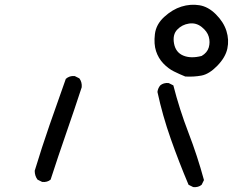

<svg xmlns="http://www.w3.org/2000/svg" viewBox="-20 -803 1040 802"><path d="M787.1 -21.5 767.6 -31.2Q727.5 -126 693.4 -222.7Q659.2 -319.3 637.7 -418.9Q639.6 -434.6 649.4 -446.3Q663.1 -458 684.6 -456.1L704.1 -446.3Q729.5 -346.7 767.1 -249Q804.7 -151.4 832 -50.8L822.3 -31.2Q808.6 -19.5 787.1 -21.5ZM156.2 -43 136.7 -52.7Q125 -68.4 125 -89.8Q154.3 -186.5 187.5 -282.2Q220.7 -377.9 254.9 -473.6Q270.5 -487.3 292 -485.4L311.5 -475.6Q323.2 -460 321.3 -438.5Q290 -342.8 256.3 -246.1Q222.7 -149.4 191.4 -52.7Q177.7 -41 156.2 -43ZM753.9 -483.4Q729.5 -493.2 706.1 -504.9Q682.6 -516.6 662.1 -538.1Q641.6 -559.6 631.8 -589.4Q622.1 -619.1 627 -660.2Q631.8 -701.2 666 -732.4Q700.2 -763.7 737.8 -775.4Q775.4 -787.1 812.5 -781.2Q849.6 -775.4 881.8 -743.2Q914.1 -710.9 925.8 -673.8Q937.5 -636.7 929.7 -600.1Q921.9 -563.5 887.7 -528.3Q853.5 -493.2 821.3 -487.3Q789.1 -481.4 753.9 -483.4ZM822.3 -569.3Q845.7 -583 852.1 -605Q858.4 -627 852.1 -649.4Q845.7 -671.9 822.3 -690.4Q798.8 -709 769.5 -704.6Q740.2 -700.2 720.2 -679.2Q700.2 -658.2 707 -621.1Q713.9 -584 745.6 -570.8Q777.3 -557.6 822.3 -569.3Z"/></svg>

Font: JasonHandwriting2
Style: Regular
Weight: 400
Version: Version 1.05.10